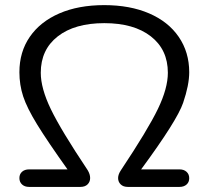

<svg xmlns="http://www.w3.org/2000/svg" viewBox="-20 -734 819 754"><path d="M685.1 0H481.9Q463.9 0 453.9 -10Q443.8 -20 443.8 -34.7Q443.8 -49.3 455.1 -65.9Q561 -225.1 600.1 -306.2Q639.2 -387.2 639.2 -448.2Q639.2 -539.1 572.5 -591.1Q505.9 -643.1 389.6 -643.1Q273.4 -643.1 206.8 -591.1Q140.1 -539.1 140.1 -448.2Q140.1 -387.2 179.7 -305.2Q219.2 -223.1 324.2 -65.9Q334 -49.8 334 -34.9Q334 -20 324 -10Q314 0 295.9 0H94.2Q77.1 0 66.7 -9.5Q56.2 -19 56.2 -34.7Q56.2 -50.3 66.7 -59.6Q77.1 -68.8 94.2 -68.8H245.1Q166 -179.7 126 -244.9Q85.9 -310.1 71 -355.5Q56.2 -400.9 56.2 -450.2Q56.2 -530.3 97.2 -589.6Q138.2 -648.9 213.1 -681.4Q288.1 -713.9 389.2 -713.9Q490.2 -713.9 565.7 -681.4Q641.1 -648.9 682.1 -588.9Q723.1 -528.8 723.1 -450.2Q723.1 -400.4 699.2 -330.3Q675.3 -260.3 534.2 -68.8H685.1Q702.1 -68.8 712.6 -59.3Q723.1 -49.8 723.1 -34.2Q723.1 -18.6 712.6 -9.3Q702.1 0 685.1 0Z"/></svg>

Font: Nunito-Regular
Style: Regular
Weight: 400
Designer: Vernon Adams
Foundry: newtypography
Version: Version 3.000